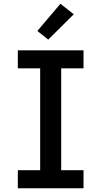

<svg xmlns="http://www.w3.org/2000/svg" viewBox="-20 -1003 540 1023"><path d="M75 0V-96H194V-639H75V-735H425V-639H306V-96H425V0ZM237 -792 179 -838 302 -983 373 -927Z"/></svg>

Font: Iosevka Algr
Style: Bold
Weight: 700
Monospace: yes
Designer: Belleve Invis
Foundry: Belleve Invis
Version: Version 26.0.2; ttfautohint (v1.8.3)